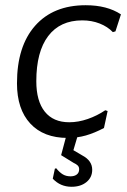

<svg xmlns="http://www.w3.org/2000/svg" viewBox="-20 -522 485 735"><path d="M443 -467 422 -402 412 -399Q392 -420 361.5 -432Q331 -444 295 -444Q210 -444 164.5 -384Q119 -324 119 -211Q119 -135 151.5 -94.5Q184 -54 245 -54Q280 -54 316 -66.5Q352 -79 383 -100L392 -97L378 -32Q342 -13 309 -3.5Q276 6 239 6Q147 6 96 -49Q45 -104 45 -203Q45 -345 114.5 -423.5Q184 -502 308 -502Q390 -502 443 -467ZM261 53 295 73Q333 93 333 128Q333 157 311 175Q289 193 254 193Q211 193 182 162L190 124L195 122Q208 138 220.5 145.5Q233 153 250 153Q265 153 274 146Q283 139 283 126Q283 117 277.5 111.5Q272 106 261 101L214 72L238 -18H282Z"/></svg>

Font: Alegreya Sans SC
Style: Italic
Weight: 400
Italic angle: -7°
Designer: Juan Pablo del Peral
Foundry: Huerta Tipografica
Version: Version 2.008; ttfautohint (v1.6)